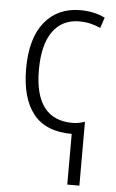

<svg xmlns="http://www.w3.org/2000/svg" viewBox="-55 -580 517 853"><g transform="rotate(5 203.5 -153.5)"><path d="M269 -542Q168 -542 109.5 -470Q51 -398 51 -262Q51 -131 106.5 -61Q162 9 278 9V235H332V-50Q305 -40 277 -40Q108 -40 108 -262Q108 -374 150 -433Q192 -492 269 -492Q318 -492 363 -471L379 -518Q331 -542 269 -542Z"/></g></svg>

Font: Noto Sans UI SemiCondensed Light
Style: Regular
Weight: 300
Width: 4
Designer: Monotype Design Team
Foundry: Monotype Imaging Inc.
Version: Version 1.901